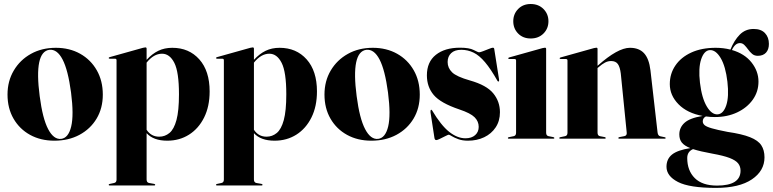

<svg xmlns="http://www.w3.org/2000/svg" viewBox="-20 -692 3856 958"><path d="M258.5 -453.5Q327 -453.5 380 -423.8Q433 -394 463 -341.2Q493 -288.5 493 -220Q493 -152 462 -100.2Q431 -48.5 376.5 -19.2Q322 10 251.5 10Q183 10 130.2 -19Q77.5 -48 47.5 -100Q17.5 -152 17.5 -220Q17.5 -287.5 48.8 -340.2Q80 -393 134.2 -423.2Q188.5 -453.5 258.5 -453.5ZM285 1Q321.5 -3.5 335.2 -60.8Q349 -118 334.5 -230.5Q319.5 -343 292.2 -395.2Q265 -447.5 226.5 -443.5Q149 -433.5 178 -212.5Q192.5 -100.5 220.2 -47.8Q248 5 285 1Z M711.5 -449V-393.5Q739 -423.5 769.8 -438.5Q800.5 -453.5 839.5 -453.5Q923 -453.5 974.5 -395.8Q1026 -338 1026 -236Q1026 -161 998.5 -105.8Q971 -50.5 923.2 -20.2Q875.5 10 814.5 10Q745.5 10 711.5 -27.5V203.5Q711.5 218.5 723.5 221L749 225.5Q754.5 227 754.5 230Q754.5 233.5 750 233.5H526.5Q522.5 233.5 522.5 230Q522.5 226.5 528.5 225.5L549.5 221Q561.5 218.5 561.5 204V-391.5Q561.5 -399 554 -399H528Q522.5 -399 522.5 -403Q522.5 -405.5 527.5 -407L693.5 -453.5Q702.5 -455.5 705.5 -455.5Q711.5 -455.5 711.5 -449ZM788.5 -424Q747 -424 711.5 -379.5V-44.5Q734 -10 774.5 -10Q803 -10 825.5 -28.5Q848 -47 860.5 -93Q873 -139 873 -221.5Q873 -333 849.8 -378.5Q826.5 -424 788.5 -424Z M1247 -449V-393.5Q1274.5 -423.5 1305.2 -438.5Q1336 -453.5 1375 -453.5Q1458.5 -453.5 1510 -395.8Q1561.5 -338 1561.5 -236Q1561.5 -161 1534 -105.8Q1506.5 -50.5 1458.8 -20.2Q1411 10 1350 10Q1281 10 1247 -27.5V203.5Q1247 218.5 1259 221L1284.5 225.5Q1290 227 1290 230Q1290 233.5 1285.5 233.5H1062Q1058 233.5 1058 230Q1058 226.5 1064 225.5L1085 221Q1097 218.5 1097 204V-391.5Q1097 -399 1089.5 -399H1063.5Q1058 -399 1058 -403Q1058 -405.5 1063 -407L1229 -453.5Q1238 -455.5 1241 -455.5Q1247 -455.5 1247 -449ZM1324 -424Q1282.5 -424 1247 -379.5V-44.5Q1269.5 -10 1310 -10Q1338.5 -10 1361 -28.5Q1383.5 -47 1396 -93Q1408.5 -139 1408.5 -221.5Q1408.5 -333 1385.2 -378.5Q1362 -424 1324 -424Z M1840 -453.5Q1908.5 -453.5 1961.5 -423.8Q2014.5 -394 2044.5 -341.2Q2074.5 -288.5 2074.5 -220Q2074.5 -152 2043.5 -100.2Q2012.5 -48.5 1958 -19.2Q1903.5 10 1833 10Q1764.5 10 1711.8 -19Q1659 -48 1629 -100Q1599 -152 1599 -220Q1599 -287.5 1630.2 -340.2Q1661.5 -393 1715.8 -423.2Q1770 -453.5 1840 -453.5ZM1866.5 1Q1903 -3.5 1916.8 -60.8Q1930.5 -118 1916 -230.5Q1901 -343 1873.8 -395.2Q1846.5 -447.5 1808 -443.5Q1730.5 -433.5 1759.5 -212.5Q1774 -100.5 1801.8 -47.8Q1829.5 5 1866.5 1Z M2302.5 -2Q2333 -2 2350.8 -17.8Q2368.5 -33.5 2368.5 -59Q2368.5 -86.5 2348 -107Q2327.5 -127.5 2272 -146Q2178.5 -177.5 2144.2 -218Q2110 -258.5 2110 -316Q2110 -383 2154.8 -418.5Q2199.5 -454 2275 -454Q2321.5 -454 2343.5 -442.5Q2365.5 -431 2370.5 -431Q2376 -431 2390.8 -436.8Q2405.5 -442.5 2420 -448.2Q2434.5 -454 2439 -454Q2445 -454 2446 -448L2470 -296Q2471.5 -287 2468 -285.5Q2465 -284 2462.5 -288Q2429 -347.5 2400.2 -381.5Q2371.5 -415.5 2342.8 -429.5Q2314 -443.5 2281.5 -443.5Q2248.5 -443.5 2231 -426.8Q2213.5 -410 2213.5 -382.5Q2213.5 -353 2235.8 -331.2Q2258 -309.5 2325 -290.5Q2408 -267 2441.2 -226.2Q2474.5 -185.5 2474.5 -132Q2474.5 -88.5 2453.2 -56.5Q2432 -24.5 2395.8 -7.2Q2359.5 10 2315 10Q2287.5 10 2267 2.5Q2246.5 -5 2234.5 -12.5Q2222.5 -20 2219.5 -20Q2216 -20 2202.8 -13.2Q2189.5 -6.5 2175.8 0.2Q2162 7 2157 7Q2149 7 2147.5 -5L2128 -132Q2127 -142 2131 -144.5Q2132 -145.5 2136 -141Q2180.5 -66.5 2221.2 -34.2Q2262 -2 2302.5 -2Z M2628 -500Q2589.5 -500 2565.2 -524.8Q2541 -549.5 2541 -586Q2541 -622 2565.2 -647Q2589.5 -672 2628 -672Q2667 -672 2691.8 -647Q2716.5 -622 2716.5 -586Q2716.5 -549.5 2691.8 -524.8Q2667 -500 2628 -500ZM2705 -447.5V-30Q2705 -15 2717 -12.5L2740.5 -8Q2746 -6.5 2746 -3.5Q2746 0 2741.5 0H2518Q2514 0 2514 -3.5Q2514 -6.5 2519 -7.5L2543 -12.5Q2555 -15 2555 -29.5V-390Q2555 -397.5 2547.5 -397.5H2521.5Q2516 -397.5 2516 -401.5Q2516 -404 2521 -405.5L2687 -452Q2696 -454 2699 -454Q2705 -454 2705 -447.5Z M2961.5 -447.5V-364L2962.5 -364.5Q3062.5 -453.5 3123 -453.5Q3168.5 -453.5 3193.5 -426.5Q3218.5 -399.5 3225.5 -341L3261 -31Q3263 -14.5 3274.5 -12L3296 -7.5Q3301.5 -6.5 3301.5 -3.5Q3301.5 0 3297 0H3070Q3065 0 3065 -3.5Q3065 -6.5 3071 -8L3094.5 -12.5Q3109 -15 3107 -31L3077.5 -325Q3073.5 -357.5 3062.8 -372.5Q3052 -387.5 3029 -387.5Q3013.5 -387.5 2998.8 -379.8Q2984 -372 2967.5 -357.5L2961.5 -352.5V-30Q2961.5 -15 2973.5 -12.5L2997 -8Q3002.5 -6.5 3002.5 -3.5Q3002.5 0 2998 0H2774.5Q2770.5 0 2770.5 -3.5Q2770.5 -6.5 2775.5 -7.5L2799.5 -12.5Q2811.5 -15 2811.5 -29.5V-390Q2811.5 -397.5 2804 -397.5H2778Q2772.5 -397.5 2772.5 -401.5Q2772.5 -404 2777.5 -405.5L2943.5 -452Q2952.5 -454 2955.5 -454Q2961.5 -454 2961.5 -447.5Z M3610 -34Q3682 -23.5 3722.2 -7.5Q3762.5 8.5 3778.5 32.8Q3794.5 57 3794.5 93Q3794.5 160.5 3731.5 203Q3668.5 245.5 3552.5 245.5Q3420 245.5 3362.8 216Q3305.5 186.5 3305.5 140Q3305.5 101.5 3333 79.2Q3360.5 57 3424.5 47Q3395 35.5 3382.2 19.5Q3369.5 3.5 3369.5 -21Q3369.5 -55.5 3395.5 -79.2Q3421.5 -103 3485.5 -113.5Q3409 -127.5 3365.5 -171.8Q3322 -216 3322 -272.5Q3322 -324 3349.8 -365Q3377.5 -406 3429 -429.8Q3480.5 -453.5 3551 -453.5Q3590 -453.5 3624.5 -444.5Q3643 -490.5 3671 -519Q3699 -547.5 3740.5 -547.5Q3777.5 -547.5 3797 -526.8Q3816.5 -506 3816.5 -473Q3816.5 -445 3802 -429.2Q3787.5 -413.5 3761 -413.5Q3744 -413.5 3732.8 -423.2Q3721.5 -433 3712.5 -445.5Q3703.5 -458 3694 -467.5Q3684.5 -477 3672 -477Q3648 -477 3632 -442.5Q3695.5 -424 3730 -380.2Q3764.5 -336.5 3764.5 -285Q3764.5 -234.5 3736 -194.5Q3707.5 -154.5 3658.2 -131.2Q3609 -108 3547 -108Q3523.5 -108 3502 -111Q3486.5 -103 3486.5 -86.5Q3486.5 -75.5 3495.8 -67.5Q3505 -59.5 3531.5 -51.8Q3558 -44 3610 -34ZM3521 -442Q3493 -439.5 3478.5 -396.2Q3464 -353 3472.5 -279.5Q3481.5 -203 3506.5 -161Q3531.5 -119 3561.5 -121.5Q3589.5 -124 3603.8 -166.8Q3618 -209.5 3609.5 -284Q3600.5 -361 3575.8 -402.5Q3551 -444 3521 -442ZM3409 96.5Q3409 159 3446.5 196.5Q3484 234 3557.5 234Q3675 234 3675 159.5Q3675 138.5 3663 123.2Q3651 108 3620.5 96.2Q3590 84.5 3534 74.5Q3504 69 3480.2 63.5Q3456.5 58 3438 52Q3409 64.5 3409 96.5Z"/></svg>

Font: Fraunces 144pt
Style: Bold
Weight: 700
Version: Version 1.000;[b76b70a41]